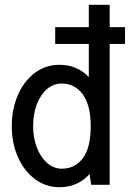

<svg xmlns="http://www.w3.org/2000/svg" viewBox="-20 -770 543 800"><path d="M501 -587H437V0H360L353 -45Q330 -18 298 -4Q266 10 228 10Q171 10 126 -23.5Q81 -57 55 -115Q29 -173 29 -244Q29 -313 53.5 -371.5Q78 -430 123.5 -465Q169 -500 228 -500Q301 -500 350 -449V-587H210V-657H350V-750H437V-657H501ZM358 -244Q358 -331 325 -376.5Q292 -422 237 -422Q203 -422 176 -399Q149 -376 133.5 -335.5Q118 -295 118 -244Q118 -196 133.5 -155.5Q149 -115 176.5 -91Q204 -67 237 -67Q292 -67 325 -110.5Q358 -154 358 -244Z"/></svg>

Font: Cabin Condensed
Style: Regular
Weight: 400
Width: 3
Version: Version 2.001